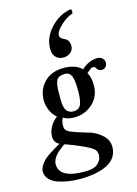

<svg xmlns="http://www.w3.org/2000/svg" viewBox="-146 -849 833 1165"><g transform="rotate(-15 270.5 -267.0)"><path d="M334 -272V-291Q334 -347.2 323.2 -374.5Q312.5 -401.9 282.2 -401.9Q242.2 -401.9 230 -378.7Q217.8 -355.5 217.8 -304.2V-263.2Q217.8 -247.6 218.5 -236.3Q219.2 -225.1 222.7 -211.4Q226.1 -197.8 231.9 -189.2Q237.8 -180.7 248.8 -174.8Q259.8 -168.9 274.9 -168.9Q293.9 -168.9 306.2 -176.8Q318.4 -184.6 324 -200.7Q329.6 -216.8 331.5 -232.2Q333.5 -247.6 334 -272ZM168 9.8Q128.4 38.6 113.3 55.7Q87.4 85 86.9 112.8Q86.9 202.1 247.1 202.1Q304.7 202.1 329.8 179.7Q355 157.2 355 127Q355 105 343.8 92.3Q332.5 79.6 294.9 61Q291 58.6 279.8 54.2Q254.4 42 217.3 27.3Q180.2 12.7 168 9.8ZM435.1 -291Q435.1 -219.2 386.2 -175.5Q337.4 -131.8 270 -131.8Q230.5 -131.8 202.1 -148.9Q186 -117.2 191.9 -87.9V-85Q197.3 -66.9 225.6 -54.9Q253.9 -43 320.3 -23.4Q323.7 -22.5 325.2 -22Q327.6 -21.5 332.5 -20Q337.4 -18.6 339.8 -18.1Q384.3 -2.4 415.5 27.8Q446.8 58.1 446.8 100.1Q446.8 136.2 428.5 163.3Q410.2 190.4 377.2 206.3Q344.2 222.2 301.5 230Q258.8 237.8 206.1 237.8Q171.9 237.8 138.9 233.2Q106 228.5 73.2 217.8Q40.5 207 20.3 186Q0 165 0 136.2Q0 119.1 10.5 101.3Q21 83.5 33.9 70.6Q46.9 57.6 69.8 42.2Q92.8 26.9 106.2 19Q119.6 11.2 142.1 -1Q108.9 -16.1 108.9 -56.2Q108.9 -61 109.9 -64Q111.3 -89.8 127.2 -117.4Q143.1 -145 169.9 -165Q145 -184.1 131.1 -216.6Q117.2 -249 117.2 -283.2Q117.2 -289.1 118.2 -292Q121.1 -353 165.5 -396Q210 -439 286.1 -439Q320.3 -439 350.6 -428.7Q380.9 -418.5 397 -399.9Q444.8 -443.8 497.1 -443.8Q516.1 -443.8 528.6 -432.4Q541 -420.9 541 -404.8Q541 -388.2 531 -377.7Q521 -367.2 505.9 -367.2Q486.3 -367.2 474.1 -387.2Q467.8 -397.9 457 -397.9Q445.8 -397.9 416 -370.1Q435.1 -343.3 435.1 -291ZM300.8 -500Q271.5 -500 253.7 -519Q235.8 -538.1 235.8 -570.8Q235.8 -643.1 290.5 -701.4Q345.2 -759.8 418 -772Q429.2 -763.2 420.9 -743.2Q390.1 -736.3 349.1 -699.5Q308.1 -662.6 308.1 -638.2Q308.1 -618.7 331.1 -608.9Q331.5 -608.9 333 -607.9Q334.5 -606.9 335 -606.9Q365.2 -594.7 365.2 -556.2Q365.2 -531.7 346.4 -515.9Q327.6 -500 300.8 -500Z"/></g></svg>

Font: Common Serif SemiBold
Style: Italic
Weight: 600
Italic angle: -12°
Designer: Philipp H. Poll, Khaled Hosny
Foundry: Stefan Peev, Context Ltd.
Version: Version 1.026